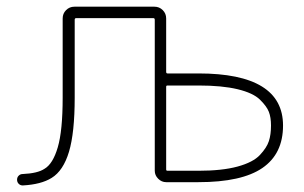

<svg xmlns="http://www.w3.org/2000/svg" viewBox="-20 -567 911 576"><path d="M482.4 -310.5Q478.5 -310.5 478.5 -306.6V-58.6Q478.5 -54.7 482.4 -54.7H575.2Q646.5 -54.7 692.9 -67.4Q739.3 -80.1 759.8 -102.1Q780.3 -124 786.6 -143.6Q793 -163.1 793 -190.4Q793 -214.8 786.6 -231.4Q780.3 -248 759.8 -268.1Q739.3 -288.1 692.9 -299.3Q646.5 -310.5 575.2 -310.5ZM209 -512.7Q204.1 -512.7 204.1 -507.8V-274.4Q204.1 -168.9 187 -111.8Q169.9 -54.7 134.8 -33.2Q103.5 -13.7 48.8 -10.7Q47.9 -10.7 47.9 -10.7Q41 -10.7 36.1 -15.6Q31.2 -20.5 31.2 -27.8Q31.2 -35.2 36.1 -40Q41 -44.9 47.9 -44.9Q92.8 -46.9 113.3 -60.5Q138.7 -75.2 153.3 -125Q168 -174.8 168 -274.4V-511.7Q168 -526.4 178.2 -536.6Q188.5 -546.9 203.1 -546.9H443.4Q458 -546.9 468.3 -536.6Q478.5 -526.4 478.5 -511.7V-351.6Q478.5 -346.7 482.4 -346.7H575.2Q829.1 -346.7 829.1 -190.4Q829.1 -105.5 767.1 -63Q705.1 -20.5 575.2 -20.5H478.5Q464.8 -20.5 454.6 -30.8Q444.3 -41 444.3 -54.7V-507.8Q444.3 -512.7 439.5 -512.7Z"/></svg>

Font: Gen Jyuu Gothic ExtraLight
Style: Regular
Weight: 100
Designer: [Source Han Sans]
Ryoko NISHIZUKA  (kana & ideographs); Paul D. Hunt (Latin, Greek & Cyrillic); Wenlong ZHANG  (bopomofo
Version: Version 1.002.20150607